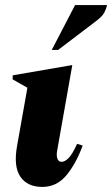

<svg xmlns="http://www.w3.org/2000/svg" viewBox="-20 -727 442 757"><path d="M147 10Q88 10 60.5 -30Q33 -70 47 -150L88 -381L30 -414V-430L262 -470H265L205 -131Q202 -113 206.5 -101Q211 -89 223 -89Q236 -89 251 -104.5Q266 -120 284 -160L306 -153Q279 -80 241 -35Q203 10 147 10ZM184 -530 276 -707H402Q399 -692 391 -677Q383 -662 359 -644L209 -530Z"/></svg>

Font: Spectral ExtraBold
Style: Italic
Weight: 800
Italic angle: -10°
Designer: Jean-Baptiste Levee
Foundry: Production Type
Version: Version 2.001